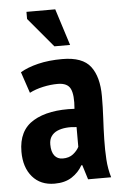

<svg xmlns="http://www.w3.org/2000/svg" viewBox="-53 -758 518 804"><g transform="rotate(-5 206.5 -356.5)"><path d="M44 -470Q74 -488 119 -499Q164 -510 221 -510Q306 -510 339.5 -466Q373 -422 373 -341Q373 -294 370.5 -248.5Q368 -203 367 -159.5Q366 -116 368.5 -75.5Q371 -35 382 1H285L266 -60H262Q246 -31 217 -12Q188 7 144 7Q85 7 51 -32.5Q17 -72 17 -138Q17 -228 81 -266Q145 -304 254 -298Q259 -356 246.5 -382Q234 -408 193 -408Q163 -408 131 -401Q99 -394 74 -381ZM187 -95Q214 -95 231 -108.5Q248 -122 256 -138V-221Q233 -224 212 -222Q191 -220 175 -213Q159 -206 149.5 -192.5Q140 -179 140 -158Q140 -127 152.5 -111Q165 -95 187 -95ZM259 -566H193L89 -690V-720H210Z"/></g></svg>

Font: PT Sans Narrow
Style: Bold
Weight: 700
Width: 3
Designer: A.Korolkova, O.Umpeleva, V.Yefimov
Foundry: ParaType Ltd
Version: Version 2.003W OFL